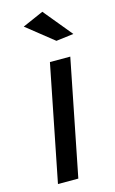

<svg xmlns="http://www.w3.org/2000/svg" viewBox="-117 -799 509 847"><g transform="rotate(-15 137.5 -376.0)"><path d="M236 -529 131 0H38L143 -529ZM168 -752 275 -622 195 -612 72 -710Z"/></g></svg>

Font: Gontserrat
Style: Italic
Weight: 400
Italic angle: -11.3°
Designer: Julieta Ulanovsky
Foundry: Julieta Ulanovsky
Version: Version 6.001